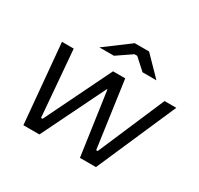

<svg xmlns="http://www.w3.org/2000/svg" viewBox="-152 -905 1129 1091"><g transform="rotate(30 412.5 -360.0)"><path d="M122 0H227L430 -414H434L493 0H598L825 -520H748L561 -84H551L490 -520H410L198 -86H188L152 -520H75ZM649 -599 531 -720H437L275 -599H370L467 -665H485L558 -599Z"/></g></svg>

Font: Fixel Display 20240404
Style: Italic
Weight: 400
Italic angle: -10°
Designer: AlfaBravo + MacPaw
Foundry: Kyrylo Tkachov, Marchela Mozhyna, Serhii Makarenko, Maria Weinstein, Zakhar Kryvoshyya
Version: Version 1.211;Glyphs 3.2 (3225)